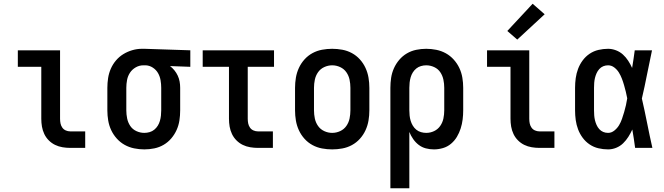

<svg xmlns="http://www.w3.org/2000/svg" viewBox="-20 -788 3540 1023"><path d="M354 0Q334 0 313 -3.5Q292 -7 273.5 -16Q255 -25 240 -40Q225 -55 216 -74Q207 -93 203.5 -113.5Q200 -134 200 -155V-432H75V-520H300V-155Q300 -142 302.5 -130Q305 -118 312 -108Q319 -98 330.5 -93Q342 -88 354 -88H434V0Z M749 8Q722 8 695 2.5Q668 -3 644.5 -16Q621 -29 602.5 -49.5Q584 -70 572.5 -94.5Q561 -119 556.5 -146Q552 -173 552 -200V-320Q552 -346 556 -372Q560 -398 570.5 -422Q581 -446 598 -466Q615 -486 637 -499.5Q659 -513 684.5 -520.5Q710 -528 736 -528Q739 -528 742.5 -528Q746 -528 750 -528L994 -520V-432L886 -436Q899 -426 909.5 -413Q920 -400 927 -385Q934 -370 937 -353.5Q940 -337 940 -320V-200Q940 -173 936 -146.5Q932 -120 921 -95.5Q910 -71 892.5 -50.5Q875 -30 852 -16.5Q829 -3 802.5 2.5Q776 8 749 8ZM749 -80Q763 -80 777 -84Q791 -88 802 -97Q813 -106 820.5 -118Q828 -130 832 -144Q836 -158 837.5 -172Q839 -186 839 -200V-320Q839 -340 835.5 -360.5Q832 -381 822 -398.5Q812 -416 794.5 -427.5Q777 -439 757 -440H750Q748 -440 746.5 -440Q745 -440 744 -440Q722 -440 703 -429Q684 -418 672.5 -400.5Q661 -383 657 -362Q653 -341 653 -320V-200Q653 -178 657.5 -156.5Q662 -135 674 -117Q686 -99 706.5 -89.5Q727 -80 749 -80Z M1354 0Q1334 0 1313 -3.5Q1292 -7 1273.5 -16Q1255 -25 1240 -40Q1225 -55 1216 -74Q1207 -93 1203.5 -113.5Q1200 -134 1200 -155V-432H1060V-520H1440V-432H1300V-155Q1300 -142 1302.5 -130Q1305 -118 1312 -108Q1319 -98 1330.5 -93Q1342 -88 1354 -88H1434V0Z M1750 8Q1723 8 1696 3Q1669 -2 1645 -15Q1621 -28 1602.5 -48.5Q1584 -69 1572.5 -94Q1561 -119 1556.5 -146Q1552 -173 1552 -200V-320Q1552 -347 1556.5 -374Q1561 -401 1572.5 -426Q1584 -451 1602.5 -471.5Q1621 -492 1645 -505Q1669 -518 1696 -523Q1723 -528 1750 -528Q1777 -528 1804 -523Q1831 -518 1855 -505Q1879 -492 1897.5 -471.5Q1916 -451 1927.5 -426Q1939 -401 1943.5 -374Q1948 -347 1948 -320V-200Q1948 -173 1943.5 -146Q1939 -119 1927.5 -94Q1916 -69 1897.5 -48.5Q1879 -28 1855 -15Q1831 -2 1804 3Q1777 8 1750 8ZM1750 -80Q1772 -80 1792.5 -89.5Q1813 -99 1825.5 -117Q1838 -135 1842.5 -156.5Q1847 -178 1847 -200V-320Q1847 -342 1842.5 -363.5Q1838 -385 1825.5 -403Q1813 -421 1792.5 -430.5Q1772 -440 1750 -440Q1728 -440 1707.5 -430.5Q1687 -421 1674.5 -403Q1662 -385 1657.5 -363.5Q1653 -342 1653 -320V-200Q1653 -178 1657.5 -156.5Q1662 -135 1674.5 -117Q1687 -99 1707.5 -89.5Q1728 -80 1750 -80Z M2060 215V-320Q2060 -347 2064 -373.5Q2068 -400 2079 -424.5Q2090 -449 2107.5 -469.5Q2125 -490 2148 -503.5Q2171 -517 2197.5 -522.5Q2224 -528 2251 -528Q2278 -528 2305 -522.5Q2332 -517 2355.5 -504Q2379 -491 2397.5 -470.5Q2416 -450 2427.5 -425.5Q2439 -401 2443.5 -374Q2448 -347 2448 -320V-200Q2448 -176 2445 -151.5Q2442 -127 2434.5 -103.5Q2427 -80 2414.5 -59Q2402 -38 2383 -22Q2364 -6 2340 1Q2316 8 2292 8Q2270 8 2249 2.5Q2228 -3 2211 -16Q2194 -29 2181.5 -47Q2169 -65 2161 -85V215ZM2251 -80Q2273 -80 2293 -89.5Q2313 -99 2325.5 -117Q2338 -135 2342.5 -156.5Q2347 -178 2347 -200V-320Q2347 -342 2342.5 -363.5Q2338 -385 2326 -403Q2314 -421 2293.5 -430.5Q2273 -440 2251 -440Q2237 -440 2223 -436Q2209 -432 2198 -423Q2187 -414 2179.5 -402Q2172 -390 2168 -376Q2164 -362 2162.5 -348Q2161 -334 2161 -320V-200Q2161 -186 2162.5 -172Q2164 -158 2168 -144.5Q2172 -131 2179.5 -118.5Q2187 -106 2198 -97Q2209 -88 2223 -84Q2237 -80 2251 -80Z M2854 0Q2834 0 2813 -3.5Q2792 -7 2773.5 -16Q2755 -25 2740 -40Q2725 -55 2716 -74Q2707 -93 2703.5 -113.5Q2700 -134 2700 -155V-432H2575V-520H2800V-155Q2800 -142 2802.5 -130Q2805 -118 2812 -108Q2819 -98 2830.5 -93Q2842 -88 2854 -88H2934V0ZM2736 -577 2683 -623 2818 -768 2882 -712Z M3220 8Q3194 8 3168.5 2Q3143 -4 3121.5 -18.5Q3100 -33 3084.5 -54Q3069 -75 3060 -99Q3051 -123 3047.5 -148.5Q3044 -174 3044 -200V-320Q3044 -346 3047.5 -371.5Q3051 -397 3060 -421Q3069 -445 3084.5 -466Q3100 -487 3121.5 -501.5Q3143 -516 3168.5 -522Q3194 -528 3220 -528Q3241 -528 3262 -520Q3283 -512 3299 -497.5Q3315 -483 3327 -464.5Q3339 -446 3348 -426Q3352 -450 3355.5 -473.5Q3359 -497 3362 -520H3454Q3440 -456 3427.5 -391.5Q3415 -327 3400 -263Q3415 -198 3428 -132Q3441 -66 3456 0H3364Q3361 -25 3357 -49.5Q3353 -74 3349 -98Q3340 -78 3328 -59Q3316 -40 3300 -24.5Q3284 -9 3263 -0.5Q3242 8 3220 8ZM3220 -80Q3238 -80 3253.5 -92.5Q3269 -105 3278.5 -121Q3288 -137 3294 -154.5Q3300 -172 3305.5 -190.5Q3311 -209 3315 -227Q3319 -245 3322 -264Q3319 -281 3314.5 -299Q3310 -317 3305 -334.5Q3300 -352 3293.5 -369Q3287 -386 3277.5 -401.5Q3268 -417 3253 -428.5Q3238 -440 3220 -440Q3206 -440 3194 -435Q3182 -430 3173 -420Q3164 -410 3158.5 -397.5Q3153 -385 3150 -372.5Q3147 -360 3146 -346.5Q3145 -333 3145 -320V-200Q3145 -187 3146 -173.5Q3147 -160 3150 -147.5Q3153 -135 3158.5 -122.5Q3164 -110 3173 -100Q3182 -90 3194 -85Q3206 -80 3220 -80Z"/></svg>

Font: Iosevka SS04 Semibold
Style: Regular
Weight: 600
Monospace: yes
Designer: Belleve Invis
Foundry: Belleve Invis
Version: Version 19.0.0; ttfautohint (v1.8.4)